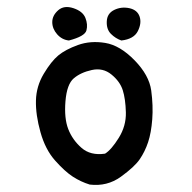

<svg xmlns="http://www.w3.org/2000/svg" viewBox="-20 -525 540 540"><path d="M232.4 -5.9Q207 -13.7 184.6 -28.3Q162.1 -43 134.8 -73.7Q107.4 -104.5 93.8 -153.3Q80.1 -202.1 81.1 -242.2Q82 -282.2 103 -317.4Q124 -352.5 144 -369.1Q164.1 -385.7 199.2 -398.4Q234.4 -411.1 275.9 -404.3Q317.4 -397.5 358.4 -355.5Q399.4 -313.5 405.3 -270.5Q411.1 -227.5 408.2 -189.5Q405.3 -151.4 396.5 -125Q387.7 -98.6 373 -77.1Q358.4 -55.7 319.8 -27.8Q281.2 0 232.4 -5.9ZM275.4 -92.8Q293 -103.5 314 -137.2Q335 -170.9 334 -209Q333 -247.1 325.2 -271.5Q317.4 -295.9 293.5 -315.4Q269.5 -335 238.3 -328.1Q207 -321.3 187.5 -304.7Q168 -288.1 164.1 -240.2Q160.2 -192.4 171.9 -162.1Q183.6 -131.8 209 -109.4Q234.4 -86.9 275.4 -92.8ZM173.8 -411.1Q154.3 -413.1 140.6 -428.7Q127 -444.3 127 -462.9Q127 -481.4 143.6 -496.1Q160.2 -510.7 186.5 -502Q212.9 -493.2 220.2 -474.6Q227.5 -456.1 223.1 -439.5Q218.8 -422.9 173.8 -411.1ZM321.3 -411.1Q304.7 -417 292 -429.7Q279.3 -442.4 280.3 -464.8Q281.2 -487.3 301.3 -497.1Q321.3 -506.8 343.8 -502Q366.2 -497.1 372.6 -478.5Q378.9 -460 367.7 -437.5Q356.4 -415 321.3 -411.1Z"/></svg>

Font: JasonHandwriting1
Style: Regular
Weight: 400
Version: Version 1.48.20